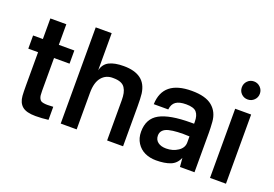

<svg xmlns="http://www.w3.org/2000/svg" viewBox="-104 -1055 1953 1369"><g transform="rotate(20 872.0 -370.0)"><path d="M224.1 -174.8Q224.1 -153.3 225.6 -140.1Q227.1 -127 232.4 -116.7Q237.8 -106.4 244.4 -101.8Q251 -97.2 265.4 -94.7Q279.8 -92.3 295.4 -92.5Q311 -92.8 337.9 -94.2V4.9Q289.6 11.2 241.2 11.2Q170.9 11.2 139.9 -15.1Q108.9 -41.5 105 -92.8Q103 -120.6 103 -171.9V-422.9H28.8V-522.9H103V-679.2H224.1V-522.9H341.8V-422.9H224.1Z M549.8 -730V-448.2Q562 -498.5 602.8 -518.8Q643.6 -539.1 711.9 -539.1Q794.9 -539.1 841.6 -504.6Q888.2 -470.2 897.9 -397.9Q901.9 -362.3 901.9 -304.2V0H780.8V-304.2Q780.8 -335.4 776.1 -357.7Q771.5 -379.9 760 -397.7Q748.5 -415.5 726.6 -424.3Q704.6 -433.1 671.9 -433.1Q616.7 -435.5 583.3 -396.2Q549.8 -356.9 549.8 -277.8V0H428.7V-730Z M1228.5 -539.1Q1333.5 -539.1 1384.3 -496.8Q1435.1 -454.6 1440.4 -380.9Q1443.8 -334 1443.8 -300.8V0H1333.5L1327.6 -66.9Q1307.6 -19.5 1264.4 -2.7Q1221.2 14.2 1155.8 14.2Q1108.9 14.2 1071 -3.4Q1033.2 -21 1010 -57.1Q986.8 -93.3 986.8 -142.1Q986.8 -241.2 1062.5 -282.7Q1138.2 -324.2 1298.8 -324.2H1322.8V-339.8Q1322.8 -387.2 1302 -411.1Q1281.2 -435.1 1223.6 -435.1Q1171.4 -435.1 1145.5 -416.7Q1119.6 -398.4 1114.7 -356.9H1004.9Q1011.2 -539.1 1228.5 -539.1ZM1108.9 -157.2Q1108.9 -125.5 1132.1 -107.7Q1155.3 -89.8 1194.8 -89.8Q1245.6 -89.8 1284.2 -115.5Q1322.8 -141.1 1322.8 -182.1V-228Q1273.9 -230.5 1234.4 -228.3Q1194.8 -226.1 1167 -219.2Q1139.2 -212.4 1124 -196.8Q1108.9 -181.2 1108.9 -157.2Z M1682.6 -524.9V0H1561.5V-524.9ZM1690.4 -685.1Q1690.4 -656.7 1670.4 -637Q1650.4 -617.2 1621.6 -617.2Q1593.3 -617.2 1573.5 -636.7Q1553.7 -656.2 1553.7 -685.1Q1553.7 -713.9 1573.5 -733.9Q1593.3 -753.9 1621.6 -753.9Q1649.9 -753.9 1670.2 -733.9Q1690.4 -713.9 1690.4 -685.1Z"/></g></svg>

Font: Nacelle SemiBold
Style: Regular
Weight: 600
Designer: Sora Sagano
Foundry: Sora Sagano
Version: Version 1.000;FEAKit 1.0